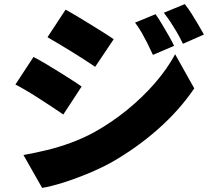

<svg xmlns="http://www.w3.org/2000/svg" viewBox="-20 -849 1040 934"><path d="M737 -780Q752 -758 768.5 -730.5Q785 -703 800.5 -676Q816 -649 827 -626L724 -582Q708 -617 695.5 -641.5Q683 -666 670 -689Q657 -712 637 -739ZM879 -829Q896 -808 912.5 -781.5Q929 -755 944.5 -729Q960 -703 972 -681L870 -636Q853 -671 839 -694.5Q825 -718 811 -739.5Q797 -761 777 -787ZM299 -802Q325 -788 356.5 -769Q388 -750 420.5 -730Q453 -710 482.5 -691.5Q512 -673 533 -658L443 -524Q421 -539 391.5 -558Q362 -577 330.5 -596.5Q299 -616 268 -634.5Q237 -653 211 -668ZM94 -95Q151 -105 208.5 -119Q266 -133 323.5 -154Q381 -175 437 -205Q523 -253 598 -314Q673 -375 733 -444Q793 -513 832 -585L925 -419Q853 -313 749 -221Q645 -129 520 -58Q469 -30 407.5 -4.5Q346 21 287 39.5Q228 58 185 65ZM143 -572Q170 -558 202 -539Q234 -520 266 -500Q298 -480 327 -461.5Q356 -443 377 -428L288 -292Q265 -308 236 -327Q207 -346 175.5 -366.5Q144 -387 113 -405.5Q82 -424 55 -438Z"/></svg>

Font: Noto Sans SC Thin Black
Style: Regular
Weight: 900
Version: Version 2.004-H2;hotconv 1.0.118;makeotfexe 2.5.65603